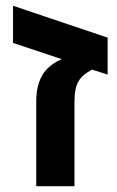

<svg xmlns="http://www.w3.org/2000/svg" viewBox="-20 -642 405 662"><path d="M236.8 -292V0H105V-293Q105 -345.7 125.2 -381.6Q145.5 -417.5 192.9 -438L24.9 -494.1V-622.1L351.1 -512.2V-384.8L297.9 -401.9Q264.2 -384.8 251.5 -362.8Q236.8 -339.4 236.8 -292Z"/></svg>

Font: Arimo
Style: Bold
Weight: 700
Designer: Steve Matteson
Foundry: Monotype Imaging Inc.
Version: Version 1.33